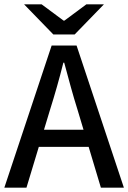

<svg xmlns="http://www.w3.org/2000/svg" viewBox="-20 -865 591 885"><path d="M0 0 218 -655H333L551 0H445L338 -357Q321 -411 306 -465.5Q291 -520 276 -576H272Q258 -520 242.5 -465.5Q227 -411 210 -357L102 0ZM122 -188V-267H427V-188ZM226 -706 91 -845H172L273 -770H277L378 -845H459L324 -706Z"/></svg>

Font: Source Sans 3 Medium
Style: Regular
Weight: 500
Designer: Paul D. Hunt
Foundry: Adobe
Version: Version 3.052;hotconv 1.1.0;makeotfexe 2.6.0